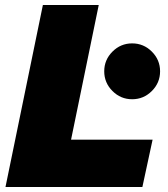

<svg xmlns="http://www.w3.org/2000/svg" viewBox="-20 -750 672 770"><path d="M589 -385Q556 -352 510 -352Q464 -352 431 -385Q398 -418 398 -464Q398 -510 431 -543Q464 -576 510 -576Q556 -576 589 -543Q622 -510 622 -464Q622 -418 589 -385ZM2 0 152 -730H376L265 -190H592L551 0Z"/></svg>

Font: Nacelle Black
Style: Italic
Weight: 900
Italic angle: -12°
Designer: Sora Sagano
Foundry: Sora Sagano
Version: Version 1.000;FEAKit 1.0